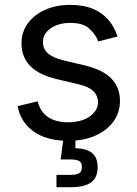

<svg xmlns="http://www.w3.org/2000/svg" viewBox="-20 -573 568 797"><path d="M262.7 11.7Q206.5 11.7 162.8 -4.6Q119.1 -21 90.8 -53.2Q62.5 -85.4 52.7 -132.3L136.2 -152.3Q147.9 -107.4 180.4 -86.4Q212.9 -65.4 261.7 -65.4Q318.8 -65.4 352.8 -89.8Q386.7 -114.3 386.7 -147.9Q386.7 -176.3 366.9 -195.1Q347.2 -213.9 306.6 -223.1L215.8 -244.6Q141.6 -262.2 105.5 -299.1Q69.3 -335.9 69.3 -393.6Q69.3 -440.4 95.7 -476.3Q122.1 -512.2 167.7 -532.5Q213.4 -552.7 271.5 -552.7Q327.6 -552.7 366.9 -535.9Q406.2 -519 430.9 -489.5Q455.6 -460 467.8 -421.4L388.2 -400.9Q377 -430.2 350.8 -454.1Q324.7 -478 272 -478Q223.1 -478 190.7 -455.6Q158.2 -433.1 158.2 -398.9Q158.2 -368.7 180.2 -350.3Q202.1 -332 250 -320.8L332.5 -301.3Q406.7 -283.7 442.4 -246.8Q478 -210 478 -153.8Q478 -106 450.9 -68.6Q423.8 -31.2 375.2 -9.8Q326.7 11.7 262.7 11.7ZM214.4 204.1V152.8H272Q298.8 152.8 309.3 145.8Q319.8 138.7 319.8 120.6Q319.8 102.5 309.3 95.7Q298.8 88.9 272 88.9H231.9L246.6 -23.4H293V0V42Q340.8 43.9 363 62.7Q385.3 81.5 385.3 121.1Q385.3 164.1 358.2 184.1Q331.1 204.1 272.5 204.1Z"/></svg>

Font: Adwaita Sans
Style: Regular
Weight: 400
Designer: Rasmus Andersson
Foundry: rsms
Version: Version 4.001;git-9221beed3